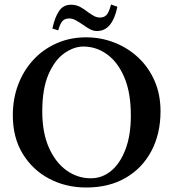

<svg xmlns="http://www.w3.org/2000/svg" viewBox="-20 -824 770 854"><path d="M694 -329Q694 -229 653.5 -152.5Q613 -76 539 -33Q465 10 364 10Q273 10 199 -29Q125 -68 81 -140Q37 -212 37 -311Q37 -385 61 -448Q85 -511 128.5 -558Q172 -605 232 -631.5Q292 -658 363 -658Q429 -658 489 -634.5Q549 -611 595 -568Q641 -525 667.5 -464.5Q694 -404 694 -329ZM351 -617Q309 -617 266.5 -587.5Q224 -558 196 -494Q168 -430 168 -328Q168 -234 197.5 -167.5Q227 -101 276 -66Q325 -31 384 -31Q435 -31 475 -64.5Q515 -98 538.5 -160.5Q562 -223 562 -310Q562 -412 533 -480Q504 -548 456 -582.5Q408 -617 351 -617ZM425 -746Q442 -746 453 -756.5Q464 -767 474 -804L502 -794Q492 -743 469.5 -714.5Q447 -686 411 -686Q394 -686 377.5 -695.5Q361 -705 346 -716Q331 -726 316.5 -734Q302 -742 288 -742Q268 -742 257.5 -730Q247 -718 239 -689L213 -697Q224 -748 243 -775.5Q262 -803 296 -803Q319 -803 337 -793Q355 -783 370 -771Q384 -761 397 -753.5Q410 -746 425 -746Z"/></svg>

Font: Libertinus Serif SemiBold
Style: Regular
Weight: 600
Designer: Philipp H. Poll, Khaled Hosny
Foundry: Caleb Maclennan
Version: Version 7.051;RELEASE